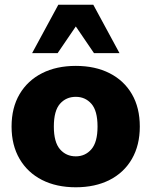

<svg xmlns="http://www.w3.org/2000/svg" viewBox="-20 -782 642 813"><path d="M301 11Q219 11 158 -20Q97 -51 63 -109Q29 -167 29 -246Q29 -326 63 -383.5Q97 -441 158 -472Q219 -503 301 -503Q383 -503 444 -472Q505 -441 538.5 -383.5Q572 -326 572 -246Q572 -167 538.5 -109Q505 -51 444 -20Q383 11 301 11ZM301 -120Q341 -120 367 -150Q393 -180 393 -246Q393 -313 367 -342.5Q341 -372 301 -372Q260 -372 234 -342.5Q208 -313 208 -246Q208 -180 234 -150Q260 -120 301 -120ZM116 -557 227 -762H375L486 -557H378L301 -670L224 -557Z"/></svg>

Font: Nunito Sans Black
Style: Regular
Weight: 900
Designer: Vernon Adams
Foundry: Vernon Adams
Version: Version 3.006; ttfautohint (v1.8.3)